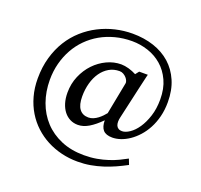

<svg xmlns="http://www.w3.org/2000/svg" viewBox="-142 -851 1219 1164"><g transform="rotate(20 468.0 -269.0)"><path d="M584 -393.1Q585.4 -399.4 581.5 -409.2Q577.6 -418.9 569.6 -428Q561.5 -437 550 -443.6Q538.6 -450.2 524.9 -450.2Q487.8 -450.2 458 -432.9Q428.2 -415.5 407.2 -385.5Q386.2 -355.5 375 -315.2Q363.8 -274.9 363.8 -229Q363.8 -174.8 384 -147.9Q404.3 -121.1 441.9 -121.1Q458.5 -121.1 473.6 -127.7Q488.8 -134.3 501.7 -144Q514.6 -153.8 525.4 -165Q536.1 -176.3 543.9 -186ZM863.8 -373Q863.8 -322.3 852.8 -279.1Q841.8 -235.8 823 -200.7Q804.2 -165.5 779.5 -138.4Q754.9 -111.3 727.8 -93Q700.7 -74.7 672.9 -65.4Q645 -56.2 620.1 -56.2Q578.6 -56.2 560.3 -76.9Q542 -97.7 542 -139.2Q502.9 -99.6 467.5 -78.4Q432.1 -57.1 397 -57.1Q369.6 -57.1 346.7 -68.6Q323.7 -80.1 307.1 -101.3Q290.5 -122.6 281.2 -152.6Q272 -182.6 272 -220.2Q272 -277.3 293.2 -327.1Q314.5 -377 349.4 -413.6Q384.3 -450.2 429 -471.2Q473.6 -492.2 521 -492.2Q531.7 -492.2 544.4 -490.2Q557.1 -488.3 570.1 -484.6Q583 -481 595.5 -475.8Q607.9 -470.7 619.1 -464.8L637.2 -487.8H692.9Q691.9 -484.9 688.5 -470.5Q685.1 -456.1 680.2 -434.8Q675.3 -413.6 669.2 -387Q663.1 -360.4 657.2 -333.5Q642.6 -270 625 -190.9Q620.6 -173.8 620.6 -159.4Q620.6 -145 625 -134.8Q629.4 -124.5 638.7 -118.7Q647.9 -112.8 662.1 -112.8Q684.1 -112.8 710.9 -130.9Q737.8 -148.9 760.7 -182.6Q783.7 -216.3 799.3 -264.4Q814.9 -312.5 814.9 -372.1Q814.9 -442.4 791 -494.1Q767.1 -545.9 727.8 -579.8Q688.5 -613.8 638.2 -630.4Q587.9 -647 535.2 -647Q478 -647 427 -633.5Q376 -620.1 332.8 -595.5Q289.6 -570.8 254.6 -535.6Q219.7 -500.5 195.6 -457Q171.4 -413.6 158.2 -363Q145 -312.5 145 -256.8Q145 -180.7 168.7 -114.7Q192.4 -48.8 237.3 -0.5Q282.2 47.9 347.2 75.4Q412.1 103 495.1 103Q539.1 103 577.1 96.2Q615.2 89.4 647.9 78.6Q680.7 67.9 708.3 54.7Q735.8 41.5 758.8 28.8L772.9 64.9Q739.3 83 704.1 98.9Q668.9 114.7 631.6 126.7Q594.2 138.7 554.4 145.8Q514.6 152.8 471.2 152.8Q417.5 152.8 367.2 140.6Q316.9 128.4 272.7 105.2Q228.5 82 191.9 48.1Q155.3 14.2 128.9 -29.3Q102.5 -72.8 87.9 -125.5Q73.2 -178.2 73.2 -238.8Q73.2 -313 91.1 -375.2Q108.9 -437.5 140.1 -487.8Q171.4 -538.1 214.1 -576.2Q256.8 -614.3 306.6 -639.6Q356.4 -665 411.4 -678Q466.3 -690.9 522 -690.9Q596.2 -690.9 658.9 -670.2Q721.7 -649.4 767.1 -609.1Q812.5 -568.8 838.1 -509.5Q863.8 -450.2 863.8 -373Z"/></g></svg>

Font: BabelStone Ogham Bound
Style: Italic
Weight: 400
Italic angle: -30°
Designer: Andrew West
Foundry: BabelStone
Version: Version 2.02 March 14, 2022